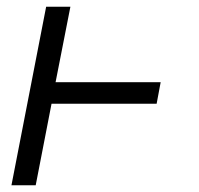

<svg xmlns="http://www.w3.org/2000/svg" viewBox="-20 -550 590 570"><path d="M14 0 117 -530H189L145 -306H457L445 -242H133L86 0Z"/></svg>

Font: Lode
Style: Italic
Weight: 400
Italic angle: -11°
Monospace: yes
Designer: Belleve Invis
Foundry: Belleve Invis
Version: Version 29.2.0; ttfautohint (v1.8.3)